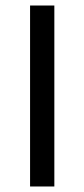

<svg xmlns="http://www.w3.org/2000/svg" viewBox="-20 -676 306 696"><path d="M89 0V-656H177V0Z"/></svg>

Font: Assistant Medium
Style: Regular
Weight: 500
Designer: Hebrew By Ben Nathan, Latin by Paul Hunt
Version: Version 3.000